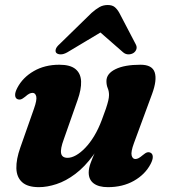

<svg xmlns="http://www.w3.org/2000/svg" viewBox="-20 -740 681 773"><path d="M586.4 -124.9Q594.7 -120.6 595.1 -109Q595.6 -97.4 586.3 -79.6Q564.3 -37.6 519.1 -12Q474 13.5 414.6 13.5Q377.4 13.5 357.2 -1.6Q337.1 -16.7 337.1 -45.4Q337.1 -62.5 344.8 -83.7Q352.6 -104.9 363.8 -129.8Q375 -154.7 386.6 -183Q398.3 -211.4 405.6 -242.9L417.6 -232.8Q390.7 -163 355.9 -115.6Q321.1 -68.1 283.2 -39.7Q245.3 -11.2 207.6 1.1Q170 13.5 136.9 13.5Q90.9 13.5 68.9 -6.7Q46.8 -26.8 45.9 -62.6Q45 -98.5 61.7 -145.7L116.7 -302.1Q129.4 -337.9 125.9 -352Q122.3 -366.1 111.1 -366.1Q104.8 -366.1 98 -362.8Q91.2 -359.4 81.1 -350.4Q70.3 -341.6 63.3 -339.8Q56.3 -337.9 49.6 -341Q41.3 -345.3 40.9 -356.9Q40.4 -368.5 49.7 -386.3Q71.7 -428.3 116.1 -453.8Q160.4 -479.4 219 -479.4Q263.1 -479.4 284.1 -461.8Q305.2 -444.3 306.5 -412.4Q307.8 -380.4 292.2 -336.8L236.7 -178.9Q222.4 -140.3 226.1 -122.4Q229.8 -104.6 252.2 -104.6Q267.8 -104.6 286.2 -114.9Q304.6 -125.3 323.3 -144.8Q342.1 -164.3 359.2 -192.5Q376.3 -220.8 389.8 -256.9Q399.9 -283.2 406.3 -302.2Q412.6 -321.1 415.8 -334.5Q418.9 -347.8 418.9 -357.3Q418.9 -372.8 413.7 -385.1Q408.5 -397.4 408.5 -413.7Q408.5 -443.5 444.8 -461.4Q481.1 -479.4 545.7 -479.4Q592.9 -479.4 602.9 -448.5Q612.9 -417.6 592.2 -361.5L519.3 -163.8Q506.3 -128.4 510 -114.1Q513.8 -99.8 524.9 -99.8Q531.3 -99.8 538 -103.3Q544.8 -106.9 554.9 -115.5Q565.7 -124.7 572.7 -126.5Q579.7 -128.4 586.4 -124.9ZM431.5 -637.4H352.1L475.5 -529.5Q485.3 -521.1 497 -521.1Q508.8 -521.1 517.8 -527Q525.9 -532.5 529.1 -541.9Q532.3 -551.3 525.9 -562.8L460.4 -688.2Q451.8 -703.4 441.7 -711.6Q431.6 -719.8 413.7 -719.8Q395.4 -719.8 380.7 -711.6Q366.1 -703.4 348.8 -688.2L220.3 -562.8Q207.2 -551.3 204.6 -541.9Q202 -532.5 206.7 -527Q212.8 -521.1 224.6 -521.1Q236.4 -521.1 251.2 -529.5Z"/></svg>

Font: Fraunces Wonky
Style: Italic
Weight: 900
Italic angle: -16°
Version: Version 1.000;[b76b70a41]